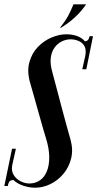

<svg xmlns="http://www.w3.org/2000/svg" viewBox="-36 -868 454 896"><path d="M249.2 -739H244.2Q270 -771.2 283 -795.9Q296 -820.5 306.8 -847.8H366Q342.5 -813.5 312.5 -786.2Q282.5 -759 249.2 -739ZM0.2 0H-15.8L20.2 -174H38.2L20.8 -96Q16.2 -69.5 28.5 -50.5Q40.8 -31.5 60.9 -21.6Q81 -11.8 101.5 -11.8Q128.5 -11.8 149.6 -26Q170.8 -40.2 182.2 -67.5Q193.8 -94.8 193.8 -134.1Q193.8 -173.5 178.5 -223Q172 -242.5 166 -264.5Q160 -286.5 152.9 -310.8Q145.8 -335 138.5 -361.8Q131.2 -388.5 123 -417.2Q114.8 -446 106 -476.8Q89 -532.5 100.6 -575.9Q112.2 -619.2 140.5 -648.6Q168.8 -678 204.6 -693Q240.5 -708 272.8 -708Q301.2 -708 324 -699.8Q346.8 -691.5 360.8 -674.8Q370.8 -676.8 375.2 -682.2Q379.8 -687.8 382 -699H398L366.8 -544.8H348L361.8 -606.5Q367.5 -635.8 358.1 -652.6Q348.8 -669.5 330.6 -677Q312.5 -684.5 293.8 -684.5Q272.5 -684.5 252.6 -674.9Q232.8 -665.2 218.9 -646.4Q205 -627.5 201.1 -599.4Q197.2 -571.2 207.5 -533.8Q213.5 -510.2 220.2 -486.1Q227 -462 233.4 -436.6Q239.8 -411.2 246.9 -385.2Q254 -359.2 261.1 -332.1Q268.2 -305 276.1 -276.8Q284 -248.5 292.5 -218.5Q306.2 -170.2 296.1 -129.1Q286 -88 260.2 -57.1Q234.5 -26.2 199.5 -9.1Q164.5 8 127.8 8Q101.2 8 73.6 -1Q46 -10 26.8 -27.8Q11.2 -27.5 6.8 -19.4Q2.2 -11.2 0.2 0Z"/></svg>

Font: Emberly Black
Style: Italic
Weight: 900
Italic angle: -12°
Designer: Rajesh Rajput
Foundry: Rajesh Rajput
Version: Version 1.000